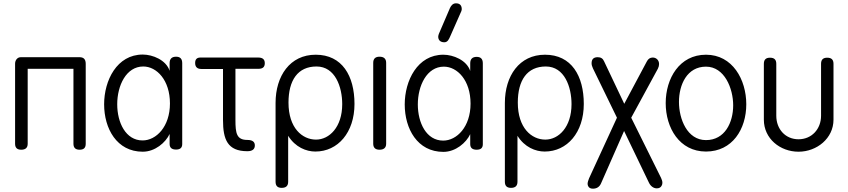

<svg xmlns="http://www.w3.org/2000/svg" viewBox="-20 -903 5113 1158"><path d="M71 -36C71 -12 83 0 108 0C134 0 147 -12 147 -36V-488H423V-36C423 -12 435 0 460 0C486 0 497 -12 497 -36V-518C497 -545 485 -558 460 -558H105C84 -558 71 -539 71 -519Z M840 -56C738 -56 687 -164 687 -274C687 -387 741 -502 844 -502C925 -502 1005 -420 1005 -279C1005 -139 922 -56 840 -56ZM1003 -476C982 -541 901 -574 841 -574C685 -574 608 -418 608 -274C608 -128 684 12 841 12C915 12 979 -43 1003 -95V-35C1003 -12 1016 -1 1042 -1C1067 -1 1079 -12 1079 -34V-522C1079 -548 1067 -561 1042 -561C1016 -561 1003 -548 1003 -522Z M1189 -556C1167 -556 1157 -545 1157 -523C1157 -500 1169 -487 1194 -487H1325V-179C1325 -62 1352 9 1472 9C1502 9 1517 -3 1517 -26C1517 -48 1502 -59 1472 -59C1407 -59 1400 -99 1400 -179V-488H1539C1565 -488 1577 -499 1577 -522C1577 -545 1564 -556 1537 -556Z M1889 -502C2002 -502 2044 -378 2044 -275C2044 -136 1966 -61 1886 -61C1803 -61 1720 -131 1720 -284C1720 -419 1776 -502 1889 -502ZM1642 193C1642 218 1654 230 1679 230C1705 230 1718 218 1718 193V-84C1761 -15 1827 11 1882 11C2018 11 2118 -104 2118 -276C2118 -445 2044 -573 1884 -573C1729 -573 1642 -445 1642 -282Z M2309 -524C2309 -549 2295 -561 2269 -561C2244 -561 2231 -549 2231 -524V-36C2231 -12 2244 0 2269 0C2295 0 2309 -12 2309 -36Z M2653 -55C2551 -55 2500 -163 2500 -273C2500 -386 2554 -501 2657 -501C2738 -501 2818 -419 2818 -278C2818 -138 2735 -55 2653 -55ZM2816 -475C2795 -540 2714 -573 2654 -573C2498 -573 2421 -417 2421 -273C2421 -127 2497 13 2654 13C2728 13 2792 -42 2816 -94V-34C2816 -11 2829 0 2855 0C2880 0 2892 -11 2892 -33V-521C2892 -547 2880 -560 2855 -560C2829 -560 2816 -547 2816 -521ZM2763 -837C2764 -840 2765 -844 2765 -847C2765 -870 2754 -883 2730 -883C2712 -883 2701 -870 2694 -855L2627 -699C2625 -695 2623 -685 2623 -682C2623 -663 2634 -648 2660 -648C2680 -648 2688 -667 2695 -683Z M3272 -502C3385 -502 3427 -378 3427 -275C3427 -136 3349 -61 3269 -61C3186 -61 3103 -131 3103 -284C3103 -419 3159 -502 3272 -502ZM3025 193C3025 218 3037 230 3062 230C3088 230 3101 218 3101 193V-84C3144 -15 3210 11 3265 11C3401 11 3501 -104 3501 -276C3501 -445 3427 -573 3267 -573C3112 -573 3025 -445 3025 -282Z M3533 172C3528 184 3524 197 3524 205C3524 210 3525 215 3527 219C3532 230 3542 235 3556 235C3579 235 3596 224 3605 203C3651 97 3698 -7 3744 -113L3894 199C3904 220 3922 233 3941 233C3956 233 3966 227 3971 216C3974 211 3975 205 3975 199C3975 190 3972 181 3967 170L3787 -193L3948 -489C3953 -499 3955 -508 3955 -517C3955 -540 3938 -556 3917 -556C3901 -556 3889 -548 3881 -532L3745 -277L3623 -534C3616 -550 3604 -558 3585 -558C3560 -558 3548 -546 3548 -521C3548 -512 3551 -502 3556 -491L3701 -193Z M4238 -573C4078 -573 3995 -430 3995 -281C3995 -132 4078 11 4238 11C4397 11 4481 -124 4481 -274C4481 -423 4398 -573 4238 -573ZM4238 -501C4350 -501 4402 -369 4402 -268C4402 -163 4351 -58 4238 -58C4124 -58 4075 -186 4075 -288C4075 -393 4124 -501 4238 -501Z M4587 -181C4587 -67 4685 12 4796 12C4907 12 5007 -69 5007 -181V-518C5007 -543 4995 -555 4969 -555C4944 -555 4932 -543 4932 -518V-205C4932 -125 4876 -63 4796 -63C4717 -63 4662 -124 4662 -205V-518C4662 -543 4650 -555 4624 -555C4599 -555 4587 -543 4587 -518Z"/></svg>

Font: Numismatica Pro
Style: Regular
Weight: 400
Designer: Chris Hopkins
Foundry: Edward C. D. Hopkins
Version: Version 2.19D